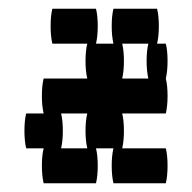

<svg xmlns="http://www.w3.org/2000/svg" viewBox="-20 -420 440 440"><path d="M360 -160H260Q264 -144 264 -120Q264 -97 260 -80H360Q364 -64 364 -40Q364 -17 360 0H240Q236 -17 236 -40Q236 -64 240 -80H200Q204 -64 204 -40Q204 -17 200 0H80Q76 -17 76 -40Q76 -64 80 -80H40Q36 -97 36 -120Q36 -144 40 -160H80Q76 -177 76 -200Q76 -224 80 -240H180Q176 -257 176 -280Q176 -304 180 -320H100Q96 -337 96 -360Q96 -384 100 -400H200Q204 -384 204 -360Q204 -337 200 -320H240Q236 -337 236 -360Q236 -384 240 -400H340Q344 -384 344 -360Q344 -337 340 -320H360Q364 -304 364 -280Q364 -257 360 -240Q364 -224 364 -200Q364 -177 360 -160ZM320 -240Q316 -257 316 -280Q316 -304 320 -320H260Q264 -304 264 -280Q264 -257 260 -240ZM180 -80Q176 -97 176 -120Q176 -144 180 -160H120Q124 -144 124 -120Q124 -97 120 -80Z"/></svg>

Font: VT323
Style: Regular
Weight: 400
Monospace: yes
Designer: Peter Hull
Version: Version 2.000